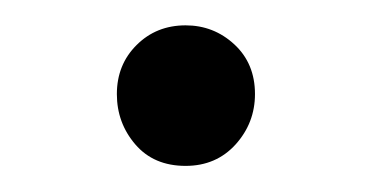

<svg xmlns="http://www.w3.org/2000/svg" viewBox="-20 -115 290 150"><path d="M179.2 -41.5Q179.2 -19 164.1 -2.2Q148.9 14.6 125 14.6Q100.1 14.6 85.7 -2.2Q71.3 -19 71.3 -41.5Q71.3 -64.5 86.7 -79.8Q102.1 -95.2 125 -95.2Q147 -95.2 163.1 -80.3Q179.2 -65.4 179.2 -41.5Z"/></svg>

Font: BabelStone Roman
Style: Regular
Weight: 400
Designer: Walt Agee, Victor Gaultney, Peter Martin, Debbi Hosken, Becca Hirsbrunner (SIL); Andrew West (BabelStone)
Foundry: BabelStone
Version: Version 16.000